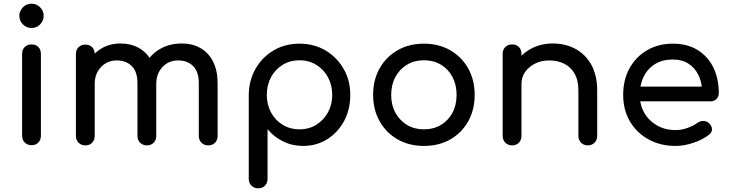

<svg xmlns="http://www.w3.org/2000/svg" viewBox="-20 -788 3961 1042"><path d="M151 0Q129 0 114.5 -14.5Q100 -29 100 -51V-496Q100 -519 114.5 -533Q129 -547 151 -547Q174 -547 188 -533Q202 -519 202 -496V-51Q202 -29 188 -14.5Q174 0 151 0ZM151 -636Q124 -636 104.5 -655.5Q85 -675 85 -702Q85 -729 104.5 -748.5Q124 -768 151 -768Q178 -768 197.5 -748.5Q217 -729 217 -702Q217 -675 197.5 -655.5Q178 -636 151 -636Z M1110 1Q1088 1 1073.5 -13.5Q1059 -28 1059 -50V-336Q1059 -399 1028 -429.5Q997 -460 947 -460Q895 -460 861.5 -424Q828 -388 828 -332H745Q745 -397 773 -446.5Q801 -496 851.5 -524Q902 -552 967 -552Q1024 -552 1068 -527Q1112 -502 1136.5 -453.5Q1161 -405 1161 -336V-50Q1161 -28 1147 -13.5Q1133 1 1110 1ZM443 1Q421 1 406.5 -13.5Q392 -28 392 -50V-495Q392 -518 406.5 -532Q421 -546 443 -546Q466 -546 480 -532Q494 -518 494 -495V-50Q494 -28 480 -13.5Q466 1 443 1ZM777 1Q755 1 740.5 -13.5Q726 -28 726 -50V-336Q726 -399 695 -429.5Q664 -460 614 -460Q562 -460 528 -424Q494 -388 494 -332H431Q431 -397 457 -446.5Q483 -496 529 -524Q575 -552 634 -552Q691 -552 735 -527Q779 -502 803.5 -453.5Q828 -405 828 -336V-50Q828 -28 814 -13.5Q800 1 777 1Z M1381 234Q1359 234 1344.5 219.5Q1330 205 1330 183V-273Q1331 -352 1367 -415Q1403 -478 1465 -514.5Q1527 -551 1605 -551Q1684 -551 1746 -514.5Q1808 -478 1844.5 -415Q1881 -352 1881 -273Q1881 -194 1847.5 -131.5Q1814 -69 1756 -32.5Q1698 4 1625 4Q1566 4 1516.5 -20.5Q1467 -45 1432 -87V183Q1432 205 1418 219.5Q1404 234 1381 234ZM1605 -86Q1656 -86 1696 -110.5Q1736 -135 1759.5 -177.5Q1783 -220 1783 -273Q1783 -327 1759.5 -369.5Q1736 -412 1696 -436.5Q1656 -461 1605 -461Q1555 -461 1514.5 -436.5Q1474 -412 1451 -369.5Q1428 -327 1428 -273Q1428 -220 1451 -177.5Q1474 -135 1514.5 -110.5Q1555 -86 1605 -86Z M2281 4Q2200 4 2138 -31.5Q2076 -67 2040.5 -129.5Q2005 -192 2005 -273Q2005 -355 2040.5 -417.5Q2076 -480 2138 -515.5Q2200 -551 2281 -551Q2361 -551 2423 -515.5Q2485 -480 2520.5 -417.5Q2556 -355 2556 -273Q2556 -192 2521 -129.5Q2486 -67 2424 -31.5Q2362 4 2281 4ZM2281 -86Q2333 -86 2373 -110Q2413 -134 2435.5 -176Q2458 -218 2458 -273Q2458 -328 2435.5 -370.5Q2413 -413 2373 -437Q2333 -461 2281 -461Q2229 -461 2189 -437Q2149 -413 2126 -370.5Q2103 -328 2103 -273Q2103 -218 2126 -176Q2149 -134 2189 -110Q2229 -86 2281 -86Z M3170 1Q3148 1 3133.5 -13.5Q3119 -28 3119 -50V-296Q3119 -353 3098 -389Q3077 -425 3041.5 -442.5Q3006 -460 2960 -460Q2918 -460 2884 -443Q2850 -426 2830 -397.5Q2810 -369 2810 -332H2747Q2747 -395 2777.5 -444.5Q2808 -494 2861 -523Q2914 -552 2980 -552Q3049 -552 3103.5 -522.5Q3158 -493 3189.5 -436Q3221 -379 3221 -296V-50Q3221 -28 3206.5 -13.5Q3192 1 3170 1ZM2759 1Q2737 1 2722.5 -13.5Q2708 -28 2708 -50V-496Q2708 -519 2722.5 -533Q2737 -547 2759 -547Q2782 -547 2796 -533Q2810 -519 2810 -496V-50Q2810 -28 2796 -13.5Q2782 1 2759 1Z M3647 4Q3564 4 3499.5 -31.5Q3435 -67 3398.5 -129.5Q3362 -192 3362 -273Q3362 -355 3396.5 -417.5Q3431 -480 3492 -515.5Q3553 -551 3632 -551Q3710 -551 3766 -516.5Q3822 -482 3851.5 -421.5Q3881 -361 3881 -282Q3881 -263 3868 -250.5Q3855 -238 3835 -238H3432V-318H3832L3791 -290Q3790 -340 3771 -379.5Q3752 -419 3717 -442Q3682 -465 3632 -465Q3575 -465 3534.5 -440Q3494 -415 3473 -371.5Q3452 -328 3452 -273Q3452 -218 3477 -175Q3502 -132 3546 -107Q3590 -82 3647 -82Q3678 -82 3710.5 -93.5Q3743 -105 3763 -120Q3778 -131 3795.5 -131.5Q3813 -132 3826 -121Q3843 -106 3844 -88Q3845 -70 3828 -57Q3794 -30 3743.5 -13Q3693 4 3647 4Z"/></svg>

Font: Comfortaa
Style: Bold
Weight: 700
Designer: Johan Aakerlund
Foundry: Johan Aakerlund
Version: Version 3.104; ttfautohint (v1.8.1.43-b0c9)